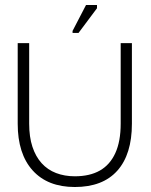

<svg xmlns="http://www.w3.org/2000/svg" viewBox="-20 -736 607 770"><path d="M280 14Q171 14 111 -52.5Q51 -119 51 -240V-563H97V-240Q97 -187 110 -147.5Q123 -108 147 -81.5Q171 -55 205 -42Q239 -29 280 -29Q340 -29 380.5 -52Q421 -75 442.5 -122Q464 -169 464 -240V-563H509V-240Q509 -117 450.5 -51.5Q392 14 280 14ZM295 -604H271V-612L325 -716H369V-703Z"/></svg>

Font: Darker Grotesque Light
Style: Regular
Weight: 400
Version: Version 1.000;gftools[0.9.28]